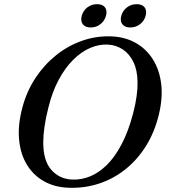

<svg xmlns="http://www.w3.org/2000/svg" viewBox="-20 -887 808 920"><path d="M510.5 -712.8Q577.2 -710.8 628.4 -682.5Q679.5 -654.1 711.5 -604.3Q743.5 -554.4 752.1 -487.2Q760.7 -419.9 741.6 -339.6Q720.7 -252.6 678.4 -185.7Q636.1 -118.8 578.2 -73.6Q520.3 -28.3 451.8 -6.5Q383.2 15.4 309.3 12.7Q242.4 10.5 191 -18.3Q139.6 -47.1 108.6 -98.3Q77.6 -149.6 71.3 -219.9Q65 -290.3 88.3 -375.7Q108.8 -451 150.1 -513.6Q191.4 -576.2 248.1 -621.8Q304.9 -667.4 371.9 -691.2Q438.9 -715 510.5 -712.8ZM325.9 -26.6Q367.7 -24.6 409.7 -41.1Q451.8 -57.6 490.7 -95.4Q529.6 -133.2 562.2 -194.8Q594.9 -256.3 617.9 -344Q629.4 -388.4 634.5 -425.4Q639.7 -462.4 639.1 -492.9Q638.5 -550.3 619.4 -589.6Q600.4 -628.9 568.7 -649.9Q537 -671 497.8 -673.2Q455.3 -675.8 412.4 -657.4Q369.4 -639 330.7 -600.5Q291.9 -562 261 -504.2Q230 -446.4 211.5 -370.3Q199 -320.6 193.3 -280.5Q187.6 -240.4 187.3 -208.7Q186.3 -118.9 225 -74.2Q263.6 -29.4 325.9 -26.6ZM414.7 -755.4Q388.4 -755.4 376.7 -770.9Q365.1 -786.4 371.6 -811Q378.4 -836.1 398.5 -851.6Q418.6 -867 445.2 -867Q471.7 -867 483.2 -851.6Q494.6 -836.1 487.8 -811Q481 -786.8 461.1 -771.1Q441.2 -755.4 414.7 -755.4ZM604.2 -755.4Q577.9 -755.4 566.2 -770.9Q554.4 -786.4 561.2 -811.3Q568 -835.9 588.1 -851.5Q608.2 -867 634.5 -867Q661.4 -867 673 -851.6Q684.5 -836.1 677.7 -811Q671.2 -786.8 651.1 -771.1Q630.9 -755.4 604.2 -755.4Z"/></svg>

Font: Fraunces Wonky
Style: Italic
Weight: 900
Italic angle: -16°
Version: Version 1.000;[b76b70a41]